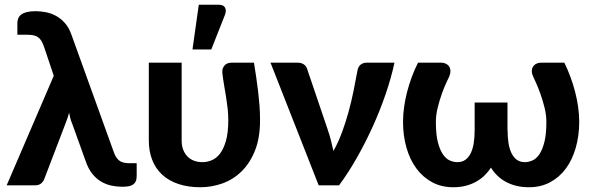

<svg xmlns="http://www.w3.org/2000/svg" viewBox="-20 -779 2486 807"><path d="M206 -460.5 165 -582.5Q159.5 -598 153.5 -607.8Q147.5 -617.5 139.2 -623Q131 -628.5 119.8 -630.8Q108.5 -633 92.5 -633H53V-682.5Q53 -693 56.8 -702Q60.5 -711 69.2 -717.8Q78 -724.5 92.8 -728.2Q107.5 -732 129.5 -732Q150 -732 172.2 -727.8Q194.5 -723.5 215 -712.5Q235.5 -701.5 252.8 -682.2Q270 -663 280.5 -632.5L458 -140.5Q466 -117 480 -105Q494 -93 523.5 -93H554.5V-39.5Q554.5 -25 550.2 -16.2Q546 -7.5 538 -2.5Q530 2.5 518.8 4.2Q507.5 6 494 6Q471.5 6 448.8 1.2Q426 -3.5 405.5 -15.5Q385 -27.5 368 -48.5Q351 -69.5 340 -102L283.5 -259Q278 -272 275.2 -283.2Q272.5 -294.5 270.5 -305Q267.5 -294 263.8 -283Q260 -272 255.5 -260.5L165.5 -25Q161.5 -15 152.2 -7.5Q143 0 126.5 0H8Z M605.5 0ZM743.5 -515.5V-188Q743.5 -166.5 750 -149.8Q756.5 -133 768 -121.2Q779.5 -109.5 795.5 -103.5Q811.5 -97.5 831 -97.5Q850.5 -97.5 870 -105.5Q889.5 -113.5 904.8 -133.5Q920 -153.5 929.8 -187.5Q939.5 -221.5 939.5 -273.5Q939.5 -299 936.8 -323.5Q934 -348 930 -372.5Q926 -397 921.8 -421.8Q917.5 -446.5 914.5 -472Q913.5 -484 916.8 -492.2Q920 -500.5 925.5 -505.8Q931 -511 938.2 -513.2Q945.5 -515.5 952.5 -515.5H1047.5Q1052.5 -483.5 1057 -453.8Q1061.5 -424 1065 -394.5Q1068.5 -365 1070.8 -335Q1073 -305 1073 -273.5Q1073 -199.5 1051.8 -146.2Q1030.5 -93 995.5 -58.8Q960.5 -24.5 915.2 -8.2Q870 8 822 8Q770 8 729.5 -5.8Q689 -19.5 661.5 -45Q634 -70.5 619.8 -106.8Q605.5 -143 605.5 -188V-515.5ZM789 -571 815.5 -759H900Q919 -759 925.8 -747.2Q932.5 -735.5 925.5 -716.5L868 -571Z M1638 -515.5Q1624.5 -452.5 1601 -383.8Q1577.5 -315 1546.8 -247.2Q1516 -179.5 1480 -116Q1444 -52.5 1405 0H1319.5L1117 -515.5H1231.5Q1246.5 -515.5 1256.8 -508.5Q1267 -501.5 1270.5 -490.5L1357 -235.5Q1365 -212 1370.8 -189.5Q1376.5 -167 1381.5 -144.5Q1402 -181 1417.5 -223Q1433 -265 1445 -308.8Q1457 -352.5 1465.8 -395.8Q1474.5 -439 1481.5 -477.5Q1484.5 -498.5 1495.5 -507Q1506.5 -515.5 1520 -515.5Z M1902.5 -97.5Q1922.5 -97.5 1936.2 -107.5Q1950 -117.5 1958.8 -135.5Q1967.5 -153.5 1971.2 -178Q1975 -202.5 1975 -231.5V-348H2113V-231.5H2113.5Q2113.5 -202.5 2117.2 -178Q2121 -153.5 2129.8 -135.5Q2138.5 -117.5 2152.2 -107.5Q2166 -97.5 2186 -97.5Q2201.5 -97.5 2217.8 -104.5Q2234 -111.5 2247 -130.5Q2260 -149.5 2268.2 -182.2Q2276.5 -215 2276.5 -267Q2276.5 -295.5 2268.8 -326.8Q2261 -358 2251.2 -385.2Q2241.5 -412.5 2232.5 -432Q2223.5 -451.5 2221 -457Q2214 -473 2215.5 -484.2Q2217 -495.5 2223 -502.5Q2229 -509.5 2237.2 -512.5Q2245.5 -515.5 2252.5 -515.5H2352Q2366 -487 2377.5 -456Q2389 -425 2397.2 -393.2Q2405.5 -361.5 2410 -329.5Q2414.5 -297.5 2414.5 -267Q2414.5 -208.5 2400 -158Q2385.5 -107.5 2358.5 -70.8Q2331.5 -34 2292.2 -13Q2253 8 2203.5 8Q2173.5 8 2149 1.8Q2124.5 -4.5 2104.8 -15.5Q2085 -26.5 2069.8 -41.5Q2054.5 -56.5 2043.5 -74.5Q2032 -56.5 2016.5 -41.5Q2001 -26.5 1981.5 -15.5Q1962 -4.5 1938 1.8Q1914 8 1885 8Q1835.5 8 1796.5 -13Q1757.5 -34 1730.2 -70.8Q1703 -107.5 1688.5 -158Q1674 -208.5 1674 -267Q1674 -297.5 1678.5 -329.5Q1683 -361.5 1691.2 -393.2Q1699.5 -425 1711 -456Q1722.5 -487 1737 -515.5H1836Q1843 -515.5 1851.2 -512.5Q1859.5 -509.5 1865.5 -502.5Q1871.5 -495.5 1873 -484.2Q1874.5 -473 1868 -457Q1865.5 -451.5 1856.2 -432Q1847 -412.5 1837.2 -385.2Q1827.5 -358 1819.8 -326.8Q1812 -295.5 1812 -267Q1812 -215 1820.2 -182.2Q1828.5 -149.5 1841.5 -130.5Q1854.5 -111.5 1870.5 -104.5Q1886.5 -97.5 1902.5 -97.5Z"/></svg>

Font: Lato Heavy
Style: Regular
Weight: 800
Designer: Lukasz Dziedzic
Foundry: tyPoland Lukasz Dziedzic
Version: Version 2.007; 2014-02-27